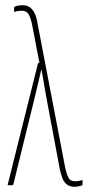

<svg xmlns="http://www.w3.org/2000/svg" viewBox="-20 -709 336 735"><path d="M264 6Q248 6 236.5 -2.5Q225 -11 219 -26.5Q213 -42 209 -61L158 -333Q153 -360 148.5 -387.5Q144 -415 139 -442H138Q131 -414 125 -386.5Q119 -359 112 -332L31 -3Q30 0 27 0H13Q8 0 10 -4L125 -465Q126 -468 129 -468H131L103 -614Q98 -639 90 -653.5Q82 -668 63 -668Q56 -668 49.5 -667Q43 -666 38 -664Q34 -663 34 -666V-679Q34 -682 37 -684Q50 -689 67 -689Q84 -689 95 -680.5Q106 -672 113 -657.5Q120 -643 123 -623L229 -70Q234 -45 241.5 -30Q249 -15 268 -15Q281 -15 293 -19Q296 -21 296 -17V-4Q296 0 294 1Q288 3 280 4.5Q272 6 264 6Z"/></svg>

Font: Sofia Sans Extra Condensed Thin
Style: Regular
Weight: 250
Version: Version 4.100